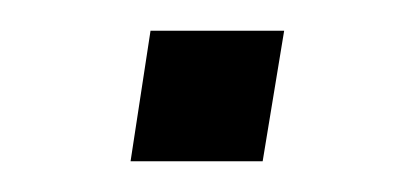

<svg xmlns="http://www.w3.org/2000/svg" viewBox="-20 -336 262 125"><path d="M65 -231 78 -316H165L151 -231Z"/></svg>

Font: Mulish Light
Style: Italic
Weight: 300
Italic angle: -9°
Designer: Vernon Adams
Foundry: Vernon Adams
Version: Version 3.603; ttfautohint (v1.8.3)